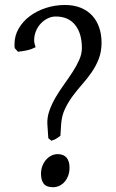

<svg xmlns="http://www.w3.org/2000/svg" viewBox="-20 -743 473 782"><path d="M393.6 -568.8Q393.6 -532.2 382.1 -502.9Q370.6 -473.6 353 -448.2Q335.4 -422.9 314.9 -399.7Q294.4 -376.5 276.1 -351.8Q257.8 -327.1 244.6 -299.3Q231.4 -271.5 229 -236.8L226.1 -189.9Q216.8 -183.1 209.7 -178.5Q202.6 -173.8 189 -169.9L176.8 -180.2L172.9 -236.8Q171.4 -264.6 181.2 -292.2Q190.9 -319.8 206.5 -346.4Q222.2 -373 241 -399.2Q259.8 -425.3 275.9 -450.2Q292 -475.1 302.7 -499.3Q313.5 -523.4 313.5 -546.9Q313.5 -607.4 285.9 -641.6Q258.3 -675.8 207 -675.8Q189.5 -675.8 173.6 -667.7Q157.7 -659.7 145.5 -646.5Q133.3 -633.3 126.2 -615.7Q119.1 -598.1 119.1 -579.1Q119.1 -572.3 120.8 -564.9Q122.6 -557.6 125 -550.8Q109.4 -542.5 92.3 -538.6Q75.2 -534.7 53.2 -532.2L40 -546.9Q39.1 -550.8 39.1 -554.7V-563Q39.1 -597.2 55.9 -626.5Q72.8 -655.8 101.3 -677.2Q129.9 -698.7 167 -710.7Q204.1 -722.7 245.1 -722.7Q280.8 -722.7 308.6 -711.4Q336.4 -700.2 355.2 -679.9Q374 -659.7 383.8 -631.3Q393.6 -603 393.6 -568.8ZM263.2 -60.1Q263.2 -43 258.1 -28.6Q252.9 -14.2 243.9 -3.4Q234.9 7.3 222.4 13.4Q210 19.5 195.8 19.5Q169.4 19.5 158.2 5.4Q147 -8.8 147 -35.2Q147 -51.8 152.3 -66.2Q157.7 -80.6 167 -91.6Q176.3 -102.5 188.7 -108.9Q201.2 -115.2 214.8 -115.2Q239.3 -115.2 251.2 -100.8Q263.2 -86.4 263.2 -60.1Z"/></svg>

Font: Gentium Plus Afr
Style: Regular
Weight: 400
Designer: J. Victor Gaultney, Annie Olsen, Iska Routamaa, Becca Hirsbrunner
Foundry: SIL International
Version: Version 5.000